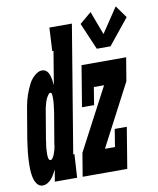

<svg xmlns="http://www.w3.org/2000/svg" viewBox="-114 -848 759 924"><g transform="rotate(-10 265.5 -386.0)"><path d="M20 8Q4 8 -6 -4.5Q-16 -17 -20 -31.5Q-24 -46 -25.5 -62Q-27 -78 -27 -94.5Q-27 -111 -26 -127Q-25 -143 -23.5 -159.5Q-22 -176 -19.5 -192Q-17 -208 -15 -225L7 -355Q9 -368 11.5 -381.5Q14 -395 17.5 -408.5Q21 -422 25.5 -435Q30 -448 35.5 -461Q41 -474 47.5 -486.5Q54 -499 64 -510.5Q74 -522 86.5 -530Q99 -538 112 -538Q125 -538 134 -529.5Q143 -521 147 -508.5Q151 -496 153 -483.5Q155 -471 156 -458L183 -621H177L183 -735H293L190 -114H196L189 0H80L90 -58Q84 -47 78 -36Q72 -25 63.5 -15Q55 -5 43.5 1.5Q32 8 20 8ZM78 -106Q83 -106 86.5 -110.5Q90 -115 92.5 -119.5Q95 -124 97 -129Q99 -134 100.5 -139Q102 -144 103.5 -148.5Q105 -153 106 -158Q107 -163 108 -168Q109 -173 109 -178L131 -308Q132 -314 133 -320Q134 -326 135 -332Q136 -338 136.5 -344.5Q137 -351 138 -357Q139 -363 139.5 -369Q140 -375 140.5 -381Q141 -387 141 -393Q141 -399 141 -405Q141 -411 139.5 -418Q138 -425 133 -425Q128 -425 124.5 -420.5Q121 -416 118 -411.5Q115 -407 113 -402.5Q111 -398 109 -393Q107 -388 105.5 -383.5Q104 -379 103 -374Q102 -369 100.5 -364.5Q99 -360 98 -355Q97 -350 96.5 -345.5Q96 -341 95 -336L73 -206Q73 -201 72 -195.5Q71 -190 70 -184.5Q69 -179 68.5 -174Q68 -169 67.5 -163.5Q67 -158 67 -152.5Q67 -147 66.5 -142Q66 -137 66.5 -131.5Q67 -126 67.5 -121Q68 -116 70.5 -111Q73 -106 78 -106ZM390 -595 334 -726 391 -774 434 -659 515 -780 558 -720 457 -595ZM216 0 235 -114 394 -416H344L330 -330H271L304 -530H522L503 -416L345 -114H394L408 -200H467L434 0Z"/></g></svg>

Font: Iosevka Slab Heavy Oblique
Style: Regular
Weight: 900
Italic angle: -9°
Monospace: yes
Designer: Belleve Invis
Foundry: Belleve Invis
Version: Version 11.1.1; ttfautohint (v1.8.3)